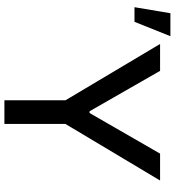

<svg xmlns="http://www.w3.org/2000/svg" viewBox="19 -813 794 872"><g transform="rotate(90 416.0 -377.0)"><path d="M301.8 -707 485.4 -386.7H493.2L677.7 -707H799.8L543 -277.3V0H435.5V-277.3L179.7 -707ZM40 -753.9H144.5L79.1 -590.8H12.7Z"/></g></svg>

Font: Pretendard JP Medium
Style: Regular
Weight: 500
Designer: Base glyphs from Inter by Rasmus Andersson; Hangeul glyphs from Noto Sans CJK(Source Han Sans) by Jang Soo-young and Kan
Foundry: Kil Hyung-jin
Version: Version 1.309